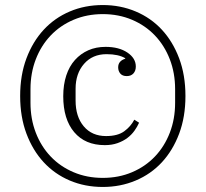

<svg xmlns="http://www.w3.org/2000/svg" viewBox="-20 -730 816 762"><path d="M396 -154Q318 -154 274.5 -205.5Q231 -257 231 -348Q231 -394 243 -430.5Q255 -467 277.5 -492Q300 -517 330.5 -530.5Q361 -544 399 -544Q452 -544 485.5 -521.5Q519 -499 519 -466Q519 -449 509.5 -438.5Q500 -428 483 -428Q466 -428 457.5 -438Q449 -448 449 -463Q449 -488 477 -497V-499Q450 -515 403 -515Q347 -515 313.5 -476.5Q280 -438 280 -378V-331Q280 -267 312.5 -228.5Q345 -190 401 -190Q447 -190 473 -209Q499 -228 513 -255L532 -243Q525 -227 513.5 -211Q502 -195 485.5 -182.5Q469 -170 446.5 -162Q424 -154 396 -154ZM388 -24Q451 -24 504 -46.5Q557 -69 595 -109Q633 -149 654 -203.5Q675 -258 675 -322V-376Q675 -440 654 -494.5Q633 -549 595 -589Q557 -629 504 -651.5Q451 -674 388 -674Q325 -674 272 -651.5Q219 -629 181 -589Q143 -549 122 -494.5Q101 -440 101 -376V-322Q101 -258 122 -203.5Q143 -149 181 -109Q219 -69 272 -46.5Q325 -24 388 -24ZM388 12Q317 12 257 -13.5Q197 -39 153.5 -86Q110 -133 85 -199.5Q60 -266 60 -349Q60 -432 85 -498.5Q110 -565 153.5 -612Q197 -659 257 -684.5Q317 -710 388 -710Q458 -710 518.5 -684.5Q579 -659 622.5 -612Q666 -565 691 -498.5Q716 -432 716 -349Q716 -266 691 -199.5Q666 -133 622.5 -86Q579 -39 518.5 -13.5Q458 12 388 12Z"/></svg>

Font: IBM Plex Serif Light
Style: Regular
Weight: 300
Designer: Mike Abbink, Paul van der Laan, Pieter van Rosmalen
Foundry: Bold Monday
Version: Version 3.001